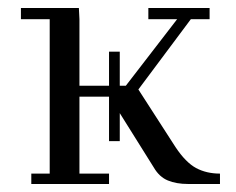

<svg xmlns="http://www.w3.org/2000/svg" viewBox="-20 -459 589 479"><path d="M32.2 -411.1V-439H176.8L178.2 -411.1V-245.1H252V-330.1H278.8V-245.1H293.9L421.9 -411.1H350.1V-439H502.9V-411.1H456.1L325.2 -235.8L418 -91.8Q443.4 -53.7 469.2 -39.8Q495.1 -25.9 528.8 -25.9V0H449.2Q419.9 0 398.7 -8.8Q377.4 -17.6 363.8 -41L278.8 -176.8V-106.9H252V-217.8H178.2V-25.9H252V0H58.1V-25.9H104V-411.1Z"/></svg>

Font: Dehuti Alt
Style: Book
Weight: 400
Version: Version 1.2